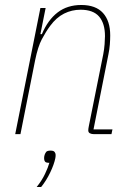

<svg xmlns="http://www.w3.org/2000/svg" viewBox="-20 -538 535 770"><path d="M41 0 142 -506H163L142 -401H148Q172 -458 211 -488Q250 -518 306 -518Q364 -518 393 -486Q422 -454 422 -396Q422 -379 420.5 -359.5Q419 -340 415 -321L355 -19H431L427 0H357Q347 0 340.5 -3.5Q334 -7 334 -15Q334 -21 336 -31L394 -320Q398 -340 399.5 -361Q401 -382 401 -393Q401 -444 377.5 -471.5Q354 -499 303 -499Q268 -499 237 -483.5Q206 -468 181 -434Q164 -411 148 -381Q132 -351 121 -297L62 0ZM183 66Q195 66 199 71.5Q203 77 203 82Q203 85 203 88Q203 91 202 96Q197 121 181.5 153.5Q166 186 145 212H127Q148 186 160.5 159.5Q173 133 178 115Q164 115 160.5 110Q157 105 157 99Q157 97 157 93.5Q157 90 159 83Q161 77 165 71.5Q169 66 183 66Z"/></svg>

Font: IBM Plex Sans Cond Thin
Style: Italic
Weight: 100
Width: 3
Italic angle: -11°
Designer: Mike Abbink, Paul van der Laan, Pieter van Rosmalen
Foundry: Bold Monday
Version: Version 1.3